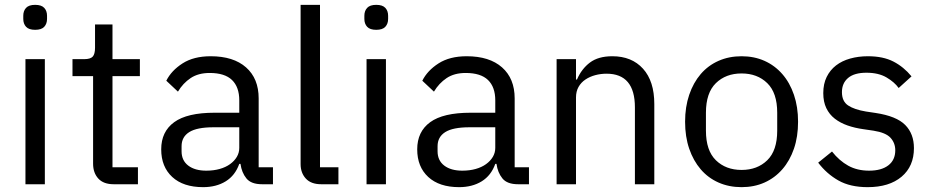

<svg xmlns="http://www.w3.org/2000/svg" viewBox="-20 -760 3846 792"><path d="M125 -637Q99 -637 87.5 -649.5Q76 -662 76 -682V-695Q76 -715 87.5 -727.5Q99 -740 125 -740Q151 -740 162.5 -727.5Q174 -715 174 -695V-682Q174 -662 162.5 -649.5Q151 -637 125 -637ZM85 -516H165V0H85Z M449 0Q407 0 385.5 -23.5Q364 -47 364 -85V-446H279V-516H327Q353 -516 362.5 -526.5Q372 -537 372 -563V-659H444V-516H557V-446H444V-70H549V0Z M1061 0Q1016 0 996.5 -24Q977 -48 972 -84H967Q950 -36 911 -12Q872 12 818 12Q736 12 690.5 -30Q645 -72 645 -144Q645 -217 698.5 -256Q752 -295 865 -295H967V-346Q967 -401 937 -430Q907 -459 845 -459Q798 -459 766.5 -438Q735 -417 714 -382L666 -427Q687 -469 733 -498.5Q779 -528 849 -528Q943 -528 995 -482Q1047 -436 1047 -354V-70H1106V0ZM831 -56Q861 -56 886 -63Q911 -70 929 -83Q947 -96 957 -113Q967 -130 967 -150V-235H861Q792 -235 760.5 -215Q729 -195 729 -157V-136Q729 -98 756.5 -77Q784 -56 831 -56Z M1305 0Q1263 0 1241.5 -23.5Q1220 -47 1220 -83V-740H1300V-70H1376V0Z M1532 -637Q1506 -637 1494.5 -649.5Q1483 -662 1483 -682V-695Q1483 -715 1494.5 -727.5Q1506 -740 1532 -740Q1558 -740 1569.5 -727.5Q1581 -715 1581 -695V-682Q1581 -662 1569.5 -649.5Q1558 -637 1532 -637ZM1492 -516H1572V0H1492Z M2117 0Q2072 0 2052.5 -24Q2033 -48 2028 -84H2023Q2006 -36 1967 -12Q1928 12 1874 12Q1792 12 1746.5 -30Q1701 -72 1701 -144Q1701 -217 1754.5 -256Q1808 -295 1921 -295H2023V-346Q2023 -401 1993 -430Q1963 -459 1901 -459Q1854 -459 1822.5 -438Q1791 -417 1770 -382L1722 -427Q1743 -469 1789 -498.5Q1835 -528 1905 -528Q1999 -528 2051 -482Q2103 -436 2103 -354V-70H2162V0ZM1887 -56Q1917 -56 1942 -63Q1967 -70 1985 -83Q2003 -96 2013 -113Q2023 -130 2023 -150V-235H1917Q1848 -235 1816.5 -215Q1785 -195 1785 -157V-136Q1785 -98 1812.5 -77Q1840 -56 1887 -56Z M2276 0V-516H2356V-432H2360Q2379 -476 2413.5 -502Q2448 -528 2506 -528Q2586 -528 2632.5 -476.5Q2679 -425 2679 -331V0H2599V-317Q2599 -456 2482 -456Q2458 -456 2435.5 -450Q2413 -444 2395 -432Q2377 -420 2366.5 -401.5Q2356 -383 2356 -358V0Z M3039 12Q2987 12 2944 -7Q2901 -26 2870.5 -61.5Q2840 -97 2823 -146.5Q2806 -196 2806 -258Q2806 -319 2823 -369Q2840 -419 2870.5 -454.5Q2901 -490 2944 -509Q2987 -528 3039 -528Q3091 -528 3133.5 -509Q3176 -490 3207 -454.5Q3238 -419 3255 -369Q3272 -319 3272 -258Q3272 -196 3255 -146.5Q3238 -97 3207 -61.5Q3176 -26 3133.5 -7Q3091 12 3039 12ZM3039 -59Q3104 -59 3145 -99Q3186 -139 3186 -221V-295Q3186 -377 3145 -417Q3104 -457 3039 -457Q2974 -457 2933 -417Q2892 -377 2892 -295V-221Q2892 -139 2933 -99Q2974 -59 3039 -59Z M3559 12Q3487 12 3438.5 -15.5Q3390 -43 3355 -89L3412 -135Q3442 -97 3479 -76.5Q3516 -56 3565 -56Q3616 -56 3644.5 -78Q3673 -100 3673 -140Q3673 -170 3653.5 -191.5Q3634 -213 3583 -221L3542 -227Q3506 -232 3476 -242.5Q3446 -253 3423.5 -270.5Q3401 -288 3388.5 -314Q3376 -340 3376 -376Q3376 -414 3390 -442.5Q3404 -471 3428.5 -490Q3453 -509 3487 -518.5Q3521 -528 3560 -528Q3623 -528 3665.5 -506Q3708 -484 3740 -445L3687 -397Q3670 -421 3637 -440.5Q3604 -460 3554 -460Q3504 -460 3478.5 -438.5Q3453 -417 3453 -380Q3453 -342 3478.5 -325Q3504 -308 3552 -300L3592 -294Q3678 -281 3714 -244.5Q3750 -208 3750 -149Q3750 -74 3699 -31Q3648 12 3559 12Z"/></svg>

Font: IBM Plex Sans Thai Looped
Style: Regular
Weight: 400
Designer: Mike Abbink, Paul van der Laan, Pieter van Rosmalen, Ben Mitchell, Mark Frömberg
Foundry: Bold Monday
Version: Version 1.1